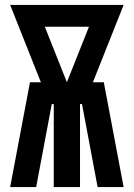

<svg xmlns="http://www.w3.org/2000/svg" viewBox="-20 -755 540 775"><path d="M21 0 101 -423H145L21 -735H479L355 -423H399L479 0H374L311 -335H303V0H197V-335H189L126 0ZM250 -423 339 -647H161Z"/></svg>

Font: Iosevka Term Curly Heavy
Style: Regular
Weight: 900
Designer: Belleve Invis
Foundry: Belleve Invis
Version: Version 32.3.0